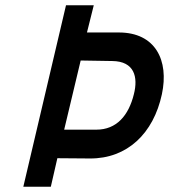

<svg xmlns="http://www.w3.org/2000/svg" viewBox="-20 -713 645 733"><path d="M323 -108C466 -107 566 -204 598 -353C626 -483 573 -589 434 -589H312L338 -693H232L69 0H174L199 -109L323 -108ZM225 -218 288 -482 409 -480C493 -479 508 -419 491 -353C471 -272 425 -218 348 -218Z"/></svg>

Font: RazerF5 SemiBold
Style: Italic
Weight: 600
Foundry: Razer Inc.
Version: Version 2